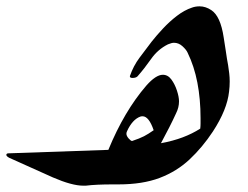

<svg xmlns="http://www.w3.org/2000/svg" viewBox="-21 -586 782 606"><path d="M493 -350Q509 -350 520 -335Q531 -320 537.5 -300Q544 -280 544 -266Q544 -247 535 -229Q525 -207 513 -183.5Q501 -160 487 -134Q525 -141 555.5 -152.5Q586 -164 611 -180Q612 -188 612 -196.5Q612 -205 612 -213Q612 -273 602 -325Q592 -377 571 -420Q567 -429 555 -440Q543 -451 528 -451Q521 -451 509 -446Q477 -430 456 -400Q435 -370 413 -345Q408 -340 397 -340Q388 -340 389 -346Q400 -378 419.5 -404Q439 -430 458 -455Q473 -474 493.5 -496Q514 -518 537.5 -536Q561 -554 585 -562Q596 -566 609 -566Q628 -566 646 -554Q675 -535 685 -468Q689 -445 692 -423Q695 -401 699 -380Q701 -367 702.5 -354.5Q704 -342 704 -329Q704 -321 703.5 -313Q703 -305 702 -297Q696 -240 651 -171Q618 -121 577.5 -83Q537 -45 483 -24.5Q429 -4 353 -4H336Q309 -4 287.5 -3Q266 -2 250 0H241Q224 0 200 -6.5Q176 -13 146 -26L8 -88Q-1 -93 -1 -97Q-1 -101 4 -102L321 -113Q371 -235 441 -316Q471 -350 493 -350ZM378 -164Q378 -157 385 -149Q392 -141 396 -141Q420 -149 433.5 -156Q447 -163 464 -175Q449 -219 429 -219Q425 -219 422 -218Q397 -209 380 -172Q379 -170 378.5 -168Q378 -166 378 -164Z"/></svg>

Font: Aref Ruqaa Ink
Style: Regular
Weight: 400
Designer: Abdullah Aref
Version: Version 1.005